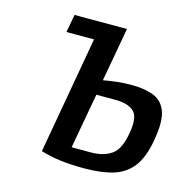

<svg xmlns="http://www.w3.org/2000/svg" viewBox="-82 -581 669 672"><g transform="rotate(15 252.5 -245.0)"><path d="M278 10Q233 10 195 5.5Q157 1 121 -10L196 -435H96L108 -500H298L263 -305Q286 -309 310.5 -312Q335 -315 365 -315Q413 -315 445.5 -302Q478 -289 490.5 -253.5Q503 -218 491 -150Q480 -85 453.5 -50.5Q427 -16 384 -3Q341 10 278 10ZM218 -50H288Q333 -50 362 -70Q391 -90 401 -150Q412 -210 390.5 -230Q369 -250 324 -250H254Z"/></g></svg>

Font: Cuprum
Style: Italic
Weight: 400
Italic angle: -10°
Designer: Jovanny Lemonad
Foundry: Jovanny Lemonad
Version: Version 3.000